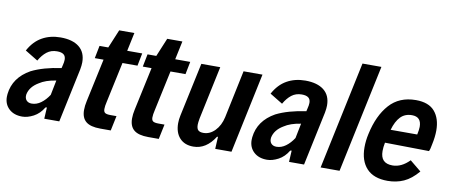

<svg xmlns="http://www.w3.org/2000/svg" viewBox="-63 -944 2846 1209"><g transform="rotate(10 1359.5 -339.5)"><path d="M432 -391Q432 -372 427 -345L354 0H258L262 -73L253 -71Q228 -29 190 -9Q152 11 118 11Q65 11 33.5 -18.5Q2 -48 2 -95Q2 -107 3 -113Q15 -220 120 -279Q196 -317 310 -333L314 -350Q320 -373 320 -388Q320 -411 306 -421.5Q292 -432 264 -432Q226 -432 199 -411Q172 -390 151 -353L69 -403Q102 -464 153.5 -493Q205 -522 271 -522Q348 -522 390 -488.5Q432 -455 432 -391ZM272 -155 291 -250Q224 -240 184 -213Q130 -181 120 -131Q117 -107 129 -93.5Q141 -80 163 -80Q194 -80 222 -100.5Q250 -121 272 -155Z M495 -98Q495 -125 502 -156L561 -431H505L521 -512H577L626 -630H723L698 -512H794L778 -431H682L627 -174Q620 -145 620 -126Q620 -108 630 -101.5Q640 -95 665 -95H703L683 0H616Q553 0 524 -24Q495 -48 495 -98Z M802 -98Q802 -125 809 -156L868 -431H812L828 -512H884L933 -630H1030L1005 -512H1101L1085 -431H989L934 -174Q927 -145 927 -126Q927 -108 937 -101.5Q947 -95 972 -95H1010L990 0H923Q860 0 831 -24Q802 -48 802 -98Z M1455 0H1351L1355 -78L1349 -77Q1294 10 1212 10Q1156 10 1124.5 -24.5Q1093 -59 1093 -119Q1093 -143 1099 -170L1172 -512H1293L1221 -172Q1216 -144 1216 -131Q1216 -106 1226.5 -96Q1237 -86 1260 -86Q1301 -86 1333.5 -119.5Q1366 -153 1378 -207L1442 -512H1563Z M1997 -391Q1997 -372 1992 -345L1919 0H1823L1827 -73L1818 -71Q1793 -29 1755 -9Q1717 11 1683 11Q1630 11 1598.5 -18.5Q1567 -48 1567 -95Q1567 -107 1568 -113Q1580 -220 1685 -279Q1761 -317 1875 -333L1879 -350Q1885 -373 1885 -388Q1885 -411 1871 -421.5Q1857 -432 1829 -432Q1791 -432 1764 -411Q1737 -390 1716 -353L1634 -403Q1667 -464 1718.5 -493Q1770 -522 1836 -522Q1913 -522 1955 -488.5Q1997 -455 1997 -391ZM1837 -155 1856 -250Q1789 -240 1749 -213Q1695 -181 1685 -131Q1682 -107 1694 -93.5Q1706 -80 1728 -80Q1759 -80 1787 -100.5Q1815 -121 1837 -155Z M2171 -690H2292L2146 0H2025Z M2702 -355Q2702 -314 2691 -264Q2686 -233 2679 -220L2397 -224Q2391 -194 2391 -170Q2391 -130 2410 -110.5Q2429 -91 2468 -91Q2525 -91 2576 -143L2648 -84Q2604 -32 2557 -11Q2510 10 2454 10Q2365 10 2320 -38.5Q2275 -87 2275 -173Q2275 -216 2285 -260Q2311 -381 2374 -451.5Q2437 -522 2543 -522Q2625 -522 2663.5 -477Q2702 -432 2702 -355ZM2418 -310H2588Q2595 -342 2595 -360Q2595 -424 2535 -424Q2490 -424 2462 -395Q2434 -366 2418 -310Z"/></g></svg>

Font: Decalotype SemiBold Italic
Style: Regular
Weight: 600
Italic angle: -12°
Designer: Alfredo Marco Pradil
Foundry: Alfredo Marco Pradil
Version: Version 1.0